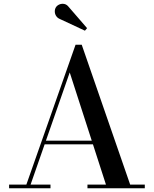

<svg xmlns="http://www.w3.org/2000/svg" viewBox="-20 -1003 820 1023"><path d="M212.5 -234V-253.5H532V-234ZM415.5 -764.5 673.5 -19.5H751.5V0H446V-19.5H544.5L351.5 -617L143 -19.5H249V0H28.5V-19.5H120.5L382.5 -764.5ZM432.5 -839.5 299.5 -901.5Q287 -906.5 279.8 -917Q272.5 -927.5 272 -940.5Q271.5 -953.5 277.5 -963.5Q283.5 -973.5 295.8 -979Q308 -984.5 322 -982Q336 -979.5 347 -965L444 -853Z"/></svg>

Font: Bodoni Moda Medium
Style: Regular
Weight: 500
Designer: Owen Earl
Foundry: indestructible type
Version: Version 2.005